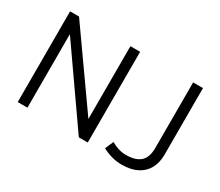

<svg xmlns="http://www.w3.org/2000/svg" viewBox="-124 -984 1467 1283"><g transform="rotate(30 609.0 -342.5)"><path d="M97 0V-700H166L562.5 -138.5V-700H637.5V0H568.5L172 -567.5V0ZM908 15Q867.5 15 830 4.8Q792.5 -5.5 756.5 -25L785 -89Q812 -73 840.8 -64.2Q869.5 -55.5 900 -55.5Q972 -55.5 1009.2 -87.8Q1046.5 -120 1046.5 -194V-700H1122.5V-186.5Q1122.5 -124.5 1097.8 -79.2Q1073 -34 1025 -9.5Q977 15 908 15Z"/></g></svg>

Font: Geologica Roman ExtraLight
Style: Regular
Weight: 250
Designer: Sindre Bremnes, Frode Helland
Foundry: Monokrom Skriftforlag AS
Version: Version 1.010;gftools[0.9.28]